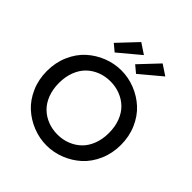

<svg xmlns="http://www.w3.org/2000/svg" viewBox="-246 -1116 1302 1302"><g transform="rotate(45 405.0 -465.5)"><path d="M644 -891.1 491.2 -763.2 440.9 -805.2 568.8 -940.9ZM439 -891.1 286.1 -763.2 235.8 -805.2 363.8 -940.9ZM80.1 -199.7Q49.8 -268.6 49.8 -350.1Q49.8 -431.6 80.1 -500.5Q110.4 -569.3 160.2 -614.5Q210 -659.7 273.7 -684.8Q337.4 -710 404.8 -710Q472.2 -710 535.9 -684.8Q599.6 -659.7 649.4 -614.5Q699.2 -569.3 729.5 -500.5Q759.8 -431.6 759.8 -350.1Q759.8 -268.6 729.5 -199.7Q699.2 -130.9 649.4 -85.7Q599.6 -40.5 535.9 -15.4Q472.2 9.8 404.8 9.8Q337.4 9.8 273.7 -15.4Q210 -40.5 160.2 -85.7Q110.4 -130.9 80.1 -199.7ZM183.8 -459Q165 -410.2 165 -350.1Q165 -290 183.8 -241.2Q202.6 -192.4 235.1 -160.9Q267.6 -129.4 311 -112.3Q354.5 -95.2 404.8 -95.2Q455.1 -95.2 498.5 -112.3Q542 -129.4 574.7 -160.9Q607.4 -192.4 626.2 -241.2Q645 -290 645 -350.1Q645 -410.2 626.2 -459Q607.4 -507.8 574.7 -539.3Q542 -570.8 498.5 -587.9Q455.1 -605 404.8 -605Q354.5 -605 311 -587.9Q267.6 -570.8 235.1 -539.3Q202.6 -507.8 183.8 -459Z"/></g></svg>

Font: Tiffany Gothic CC
Style: Regular
Weight: 400
Designer: indestructible type*
Foundry: Cowboy Collective
Version: Version 1.000